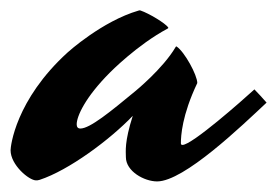

<svg xmlns="http://www.w3.org/2000/svg" viewBox="-90 -314 524 363"><path d="M252 -43C252 -57 254 -96 283 -157C283 -172 259 -216 244 -226C243 -227 242 -225 242 -225C218 -184 165 -141 165 -141C119 -103 80 -71 62 -71C57 -71 55 -74 55 -79C55 -94 71 -130 118 -177C118 -177 169 -229 227 -260C227 -260 229 -261 228 -262C223 -270 191 -289 176 -294C174 -295 173 -294 172 -294C103 -274 38 -215 38 -215C-61 -125 -70 -37 -70 -30C-70 -2 -35 27 -22 27C-20 27 -18 27 -15 26C40 8 118 -50 161 -95C145 -45 148 -28 148 -17C148 10 183 29 207 29C258 29 367 -76 414 -120C407 -128 397 -139 391 -145C368 -124 273 -40 255 -40C253 -40 252 -41 252 -43Z"/></svg>

Font: Yesteryear
Style: Regular
Weight: 400
Designer: Astigmatic (AOETI)
Foundry: Astigmatic (AOETI)
Version: Version 1.000